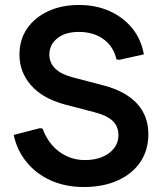

<svg xmlns="http://www.w3.org/2000/svg" viewBox="-20 -735 658 770"><path d="M316 15Q243 15 184.5 -11Q126 -37 87 -84.5Q48 -132 35 -194L140 -221L151 -219Q164 -182 188.5 -153.5Q213 -125 247 -109Q281 -93 320 -93Q360 -93 390 -105.5Q420 -118 437.5 -140.5Q455 -163 455 -192Q455 -228 432.5 -249.5Q410 -271 366 -283L240 -316Q151 -340 104.5 -393Q58 -446 58 -516Q58 -575 88 -619.5Q118 -664 172 -689.5Q226 -715 297 -715Q365 -715 419.5 -690.5Q474 -666 510 -622Q546 -578 557 -517L458 -495L447 -497Q435 -549 395 -578Q355 -607 296 -607Q242 -607 210 -581.5Q178 -556 178 -516Q178 -483 201.5 -460Q225 -437 271 -425L397 -392Q484 -369 529.5 -319.5Q575 -270 575 -197Q575 -133 543 -85.5Q511 -38 452.5 -11.5Q394 15 316 15Z"/></svg>

Font: Fustat
Style: Bold
Weight: 700
Designer: Mohamed Gaber, Khaled Hosny, Laura Garcia Mut
Foundry: Kief Type Foundry, Alif Type Foundry, Hard Type Foundry
Version: Version 1.007